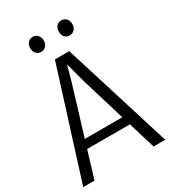

<svg xmlns="http://www.w3.org/2000/svg" viewBox="-227 -1070 1051 1182"><g transform="rotate(-30 299.0 -478.5)"><path d="M7 0 249 -768H351L590 0H507L340 -550Q335 -566 329 -590Q323 -614 316 -640Q309 -666 302.5 -689.5Q296 -713 291 -729H304Q300 -713 294 -689Q288 -665 280.5 -639Q273 -613 266.5 -589Q260 -565 254 -548L87 0ZM125 -191V-252H469V-191ZM200 -850Q179 -850 165.5 -864.5Q152 -879 152 -903Q152 -928 165.5 -942.5Q179 -957 200 -957Q220 -957 234 -942.5Q248 -928 248 -903Q248 -879 234 -864.5Q220 -850 200 -850ZM402 -850Q382 -850 368.5 -864.5Q355 -879 355 -903Q355 -928 368.5 -942.5Q382 -957 402 -957Q423 -957 437 -942.5Q451 -928 451 -903Q451 -879 437 -864.5Q423 -850 402 -850Z"/></g></svg>

Font: Yaldevi
Style: Regular
Weight: 400
Designer: Sol Matas, Rajitha Manaperi, Kosala Senevirathne
Foundry: Mooniak
Version: Version 1.100